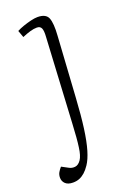

<svg xmlns="http://www.w3.org/2000/svg" viewBox="-172 -571 586 854"><g transform="rotate(-20 120.5 -144.0)"><path d="M160 -122Q155 -39 147 20Q139 79 127.5 117.5Q116 156 101 178Q89 196 76.5 207Q64 218 50.5 223.5Q37 229 20 229Q-4 229 -16 217.5Q-28 206 -28 189Q-28 175 -22 164.5Q-16 154 -7 144L23 160Q37 168 52.5 166Q68 164 80 146.5Q92 129 97 91Q100 70 102 44.5Q104 19 106 -18L128 -422Q130 -450 124.5 -462Q119 -474 103 -474Q89 -474 71.5 -469Q54 -464 33 -455L21 -488Q34 -495 52.5 -501.5Q71 -508 90 -512.5Q109 -517 122 -517Q162 -517 172 -491.5Q182 -466 178 -409Z"/></g></svg>

Font: Literata ExtraLight
Style: Italic
Weight: 250
Italic angle: -2°
Designer: Latin by Veronika Burian and Jose Scaglione. Greek by Irene Vlachou. Cyrillic by Vera Evstafieva
Foundry: TypeTogether
Version: Version 3.002